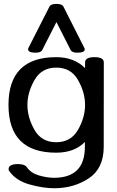

<svg xmlns="http://www.w3.org/2000/svg" viewBox="-20 -788 612 1005"><path d="M522.9 -19.5Q522.9 93.8 444.6 145.5Q366.2 197.3 264.2 197.3Q204.6 197.3 133.8 177.2Q63 157.2 28.3 107.4Q24.9 102.5 24.9 97.7Q24.9 70.8 74.7 70.8Q109.4 70.8 121.1 87.9Q142.1 118.2 184.3 130.4Q226.6 142.6 262.7 142.6Q424.3 142.6 424.3 -19.5V-44.9Q369.6 11.2 273.9 11.2Q24.4 11.2 24.4 -238.8Q24.4 -488.8 274.4 -488.8Q367.7 -488.8 425.3 -431.6V-461.4Q425.3 -488.8 474.6 -488.8Q523.4 -488.8 523.4 -461.4ZM273.9 -43.5Q351.1 -43.5 388.2 -108.4Q425.3 -173.3 425.3 -238.8Q425.3 -304.2 388.4 -369.1Q351.6 -434.1 274.4 -434.1Q197.8 -434.1 160.6 -369.1Q123.5 -304.2 123.5 -238.8Q123.5 -173.3 160.4 -108.4Q197.3 -43.5 273.9 -43.5ZM423.8 -530.3Q423.8 -512.2 385.3 -512.2Q356.9 -512.2 349.6 -526.4L275.4 -672.4L201.2 -526.4Q194.3 -512.2 166 -512.2Q127 -512.2 127 -530.3Q127 -533.7 127.9 -535.2L238.8 -753.4Q246.1 -767.6 275.4 -767.6Q305.2 -767.6 312 -753.4L422.4 -535.2Q423.8 -532.2 423.8 -530.3Z"/></svg>

Font: Gayathri
Style: Bold
Weight: 700
Designer: Binoy Dominic <binoy.domenic@gmail.com>
Foundry: SMC
Version: Version 1.000